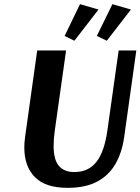

<svg xmlns="http://www.w3.org/2000/svg" viewBox="-20 -893 676 924"><path d="M521 -873 610 -847 494 -697 446 -720ZM365 -873 454 -847 338 -697 291 -720ZM305 11Q199 11 148 -40.5Q97 -92 97 -183Q97 -196 98 -209Q99 -222 101 -236L159 -650H298L244 -267Q238 -225 238 -192Q238 -124 263.5 -94.5Q289 -65 338 -65Q406 -65 444.5 -114.5Q483 -164 497 -267L551 -650H636L578 -236Q568 -162 537 -106.5Q506 -51 449.5 -20Q393 11 305 11Z"/></svg>

Font: Arsenal SC
Style: Bold Italic
Weight: 700
Italic angle: -9.10001°
Designer: Andrij Shevchenko
Foundry: Stairsfor
Version: Version 2.001; ttfautohint (v1.8.4.7-5d5b)